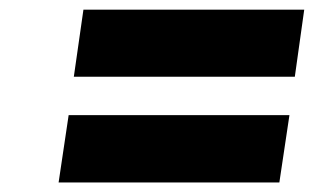

<svg xmlns="http://www.w3.org/2000/svg" viewBox="-20 -529 654 400"><path d="M102.1 -148.9 123 -289.1H583L562 -148.9ZM133.8 -369.1 153.8 -508.8H613.8L594.2 -369.1Z"/></svg>

Font: Trueno Black
Style: Italic
Weight: 900
Designer: Julieta Ulanovsky
Foundry: Julieta Ulanovsky
Version: Version 3.001b | FøM Fix